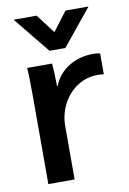

<svg xmlns="http://www.w3.org/2000/svg" viewBox="-82 -762 546 813"><g transform="rotate(-10 191.0 -355.5)"><path d="M59 -378Q59 -463 56 -500H163Q167 -461 167 -412V-402H170Q189 -452 235 -481Q281 -510 341 -510Q359 -510 371 -507V-417Q361 -419 344 -419Q297 -419 257.5 -393.5Q218 -368 195 -324Q172 -280 172 -229V0H59ZM35 -711H134L196 -629L258 -711H357L230 -555H162Z"/></g></svg>

Font: Sarabun SemiBold
Style: Regular
Weight: 600
Designer: Suppakit Chalermlarp | Katatrad Co.,Ltd.
Foundry: Cadson Demak Co.,Ltd.
Version: Version 1.000; ttfautohint (v1.6)